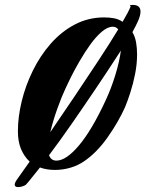

<svg xmlns="http://www.w3.org/2000/svg" viewBox="-20 -683 593 783"><path d="M54 80Q40 80 40 70Q40 62 50 48L101 -24Q79 -44 66 -74.5Q53 -105 53 -148Q53 -206 68.5 -270Q84 -334 114 -395Q144 -456 187 -505Q230 -554 285 -583Q340 -612 405 -612Q426 -612 445 -608.5Q464 -605 480 -594Q504 -635 512 -655Q514 -656 512 -657.5Q510 -659 510 -660Q510 -663 521 -663Q553 -663 553 -636Q553 -620 543.5 -598.5Q534 -577 520 -552Q531 -533 535 -510Q539 -487 539 -461Q539 -422 531 -381.5Q523 -341 511.5 -305.5Q500 -270 490 -246Q462 -184 418.5 -122.5Q375 -61 324 -26Q298 -8 267 1Q236 10 204 10Q170 10 143 0Q125 22 110.5 40.5Q96 59 86 70Q83 73 73 76.5Q63 80 54 80ZM185 -144Q235 -217 286.5 -293.5Q338 -370 384 -440Q430 -510 462 -563Q454 -574 440 -574Q419 -574 395 -553.5Q371 -533 348 -501Q325 -469 304.5 -433.5Q284 -398 269 -368Q254 -338 247 -322Q231 -288 213.5 -239Q196 -190 185 -144ZM210 -28Q250 -28 302.5 -90.5Q355 -153 411 -274Q433 -321 450 -376Q467 -431 473 -477L462 -460Q420 -395 370.5 -321.5Q321 -248 272 -177.5Q223 -107 180 -50Q188 -28 210 -28Z"/></svg>

Font: Praise
Style: Regular
Weight: 400
Designer: Robert E. Leuschke
Foundry: Robert E. Leuschke
Version: Version 1.100; ttfautohint (v1.8.3)